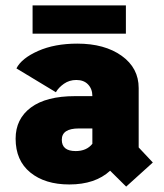

<svg xmlns="http://www.w3.org/2000/svg" viewBox="-20 -674 610 713"><path d="M101 -654H447.5V-549H101ZM448.5 19 389 -40Q333.5 11 237.5 11Q147 11 92.5 -33.5Q38 -78 38 -159Q38 -232.5 94.8 -274.8Q151.5 -317 259 -317H323V-317.5Q323 -343.5 307.2 -360.2Q291.5 -377 263.5 -377Q237.5 -377 217.5 -363Q197.5 -349 187.5 -331.5L41 -420Q60 -457.5 121.5 -484.8Q183 -512 267 -512Q368.5 -512 431.8 -466.8Q495 -421.5 495 -347V-126.5L547.5 -70.5ZM261 -113Q301.5 -113 323 -140V-197H273Q209.5 -197 209.5 -155Q209.5 -113 261 -113Z"/></svg>

Font: League Mono Narrow ExtraBold
Style: Regular
Weight: 800
Width: 3
Designer: Tyler Finck
Foundry: The League of Moveable Type / Tyler Finck
Version: Version 2.210